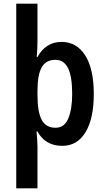

<svg xmlns="http://www.w3.org/2000/svg" viewBox="-20 -831 568 1040"><path d="M488 -322Q488 -188 443 -114.5Q398 -41 318 -41Q271 -41 237 -61Q203 -81 183 -119H178Q180 -95 181.5 -73.5Q183 -52 183 -36V189H68V-811H183V-612Q183 -568 179 -522H183Q228 -604 313 -604Q395 -604 441.5 -531Q488 -458 488 -322ZM371 -322Q371 -417 348.5 -462Q326 -507 280 -507Q229 -507 206 -466.5Q183 -426 183 -338V-316Q183 -226 205.5 -182.5Q228 -139 281 -139Q329 -139 350 -189.5Q371 -240 371 -322Z"/></svg>

Font: Noto Sans Tamil UI Condensed SemiBold
Style: Regular
Weight: 600
Width: 3
Designer: Jelle Bosma - Monotype Design Team
Foundry: Monotype Imaging Inc.
Version: Version 2.004; ttfautohint (v1.8.4.7-5d5b)